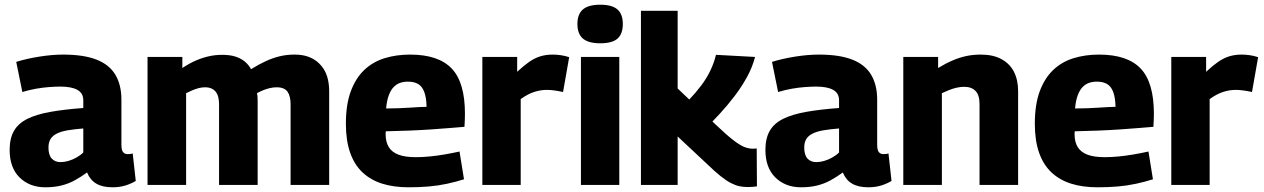

<svg xmlns="http://www.w3.org/2000/svg" viewBox="-20 -786 5371 816"><path d="M21 -149Q21 -198 39.5 -230Q58 -262 96.5 -281Q135 -300 194 -310.5Q253 -321 334 -327V-360Q334 -390 309 -404Q284 -418 237 -418Q216 -418 189 -416Q162 -414 133.5 -409Q105 -404 75 -395L49 -523Q94 -537 148 -545.5Q202 -554 248 -554Q336 -554 390.5 -532.5Q445 -511 470.5 -468Q496 -425 496 -362V-172Q496 -147 503.5 -139Q511 -131 521 -131Q526 -131 532.5 -131.5Q539 -132 544 -134L557 -17Q537 -5 512.5 2.5Q488 10 458 10Q416 10 389.5 -5.5Q363 -21 350 -53Q324 -34 297.5 -19.5Q271 -5 240.5 2.5Q210 10 172 10Q138 10 110.5 -1Q83 -12 62.5 -32.5Q42 -53 31.5 -82Q21 -111 21 -149ZM186 -159Q186 -127 200 -112Q214 -97 237 -97Q253 -97 270.5 -102Q288 -107 305 -116.5Q322 -126 334 -138V-240Q297 -237 269.5 -232.5Q242 -228 223 -219Q204 -210 195 -195.5Q186 -181 186 -159Z M607 0V-544H755V-497Q785 -517 813 -529Q841 -541 868.5 -547Q896 -553 924 -553Q956 -553 979 -546Q1002 -539 1019 -525.5Q1036 -512 1047 -492Q1081 -513 1110.5 -526.5Q1140 -540 1169.5 -547Q1199 -554 1232 -554Q1262 -554 1285.5 -546.5Q1309 -539 1326.5 -525Q1344 -511 1356 -492Q1368 -473 1373.5 -449Q1379 -425 1379 -398V0H1215V-344Q1215 -359 1212 -372.5Q1209 -386 1202.5 -395.5Q1196 -405 1184.5 -410Q1173 -415 1156 -415Q1141 -415 1126.5 -411.5Q1112 -408 1098.5 -402.5Q1085 -397 1072 -390Q1074 -382 1074.5 -373.5Q1075 -365 1075 -357V0H911V-344Q911 -358 908 -371.5Q905 -385 898 -394.5Q891 -404 879.5 -409.5Q868 -415 851 -415Q838 -415 824.5 -411.5Q811 -408 798 -402.5Q785 -397 771 -390V0Z M1717 10Q1653 10 1604 -5.5Q1555 -21 1520.5 -53.5Q1486 -86 1468 -137.5Q1450 -189 1450 -260Q1450 -341 1470.5 -397Q1491 -453 1527.5 -488Q1564 -523 1614 -538.5Q1664 -554 1723 -554Q1843 -554 1899.5 -495Q1956 -436 1956 -303Q1956 -293 1955.5 -277.5Q1955 -262 1954 -247Q1929 -245 1893 -242Q1857 -239 1813 -236Q1769 -233 1720 -231Q1671 -229 1620 -228Q1619 -225 1619 -222Q1619 -219 1619 -215Q1619 -182 1632.5 -160.5Q1646 -139 1674 -128.5Q1702 -118 1747 -118Q1775 -118 1806 -121Q1837 -124 1869 -129.5Q1901 -135 1933 -142L1952 -24Q1917 -13 1880 -5Q1843 3 1803 6.5Q1763 10 1717 10ZM1621 -325Q1647 -325 1673 -326Q1699 -327 1722 -328.5Q1745 -330 1763 -331Q1781 -332 1793 -332Q1792 -372 1783 -395.5Q1774 -419 1757 -429Q1740 -439 1714 -439Q1696 -439 1681 -434Q1666 -429 1653.5 -416.5Q1641 -404 1632.5 -381.5Q1624 -359 1621 -325Z M2178 -544V-481Q2206 -507 2229 -523Q2252 -539 2276 -546.5Q2300 -554 2329 -554Q2345 -554 2363 -551.5Q2381 -549 2399 -543L2373 -395Q2355 -399 2337 -401.5Q2319 -404 2304 -404Q2278 -404 2251 -395.5Q2224 -387 2193 -365V0H2030V-544Z M2531 -602Q2481 -602 2457.5 -622Q2434 -642 2434 -684Q2434 -726 2457.5 -746Q2481 -766 2531 -766Q2581 -766 2604 -746Q2627 -726 2627 -684Q2627 -642 2604.5 -622Q2582 -602 2531 -602ZM2449 0V-544H2612V0Z M3158 9Q3140 9 3123 5.5Q3106 2 3086.5 -8Q3067 -18 3042.5 -37.5Q3018 -57 2986 -88L2860 -206V0H2704V-740H2860V-410L3019 -259Q3065 -215 3094.5 -192Q3124 -169 3143 -161.5Q3162 -154 3180 -154Q3183 -154 3187 -154.5Q3191 -155 3196 -155L3197 6Q3189 7 3179.5 8Q3170 9 3158 9ZM2975 -236 2843 -299Q2879 -331 2908.5 -362Q2938 -393 2960.5 -423Q2983 -453 2998.5 -485Q3014 -517 3023 -553L3189 -544Q3178 -501 3155 -459Q3132 -417 3101.5 -377Q3071 -337 3038 -301.5Q3005 -266 2975 -236Z M3233 -149Q3233 -198 3251.5 -230Q3270 -262 3308.5 -281Q3347 -300 3406 -310.5Q3465 -321 3546 -327V-360Q3546 -390 3521 -404Q3496 -418 3449 -418Q3428 -418 3401 -416Q3374 -414 3345.5 -409Q3317 -404 3287 -395L3261 -523Q3306 -537 3360 -545.5Q3414 -554 3460 -554Q3548 -554 3602.5 -532.5Q3657 -511 3682.5 -468Q3708 -425 3708 -362V-172Q3708 -147 3715.5 -139Q3723 -131 3733 -131Q3738 -131 3744.5 -131.5Q3751 -132 3756 -134L3769 -17Q3749 -5 3724.5 2.5Q3700 10 3670 10Q3628 10 3601.5 -5.5Q3575 -21 3562 -53Q3536 -34 3509.5 -19.5Q3483 -5 3452.5 2.5Q3422 10 3384 10Q3350 10 3322.5 -1Q3295 -12 3274.5 -32.5Q3254 -53 3243.5 -82Q3233 -111 3233 -149ZM3398 -159Q3398 -127 3412 -112Q3426 -97 3449 -97Q3465 -97 3482.5 -102Q3500 -107 3517 -116.5Q3534 -126 3546 -138V-240Q3509 -237 3481.5 -232.5Q3454 -228 3435 -219Q3416 -210 3407 -195.5Q3398 -181 3398 -159Z M3819 0V-544H3967V-497Q4000 -517 4029.5 -529.5Q4059 -542 4087.5 -548Q4116 -554 4148 -554Q4201 -554 4236.5 -534.5Q4272 -515 4289.5 -480.5Q4307 -446 4307 -398V0H4143V-344Q4143 -382 4126 -399.5Q4109 -417 4078 -417Q4062 -417 4046.5 -413.5Q4031 -410 4015.5 -404Q4000 -398 3983 -390V0Z M4645 10Q4581 10 4532 -5.5Q4483 -21 4448.5 -53.5Q4414 -86 4396 -137.5Q4378 -189 4378 -260Q4378 -341 4398.5 -397Q4419 -453 4455.5 -488Q4492 -523 4542 -538.5Q4592 -554 4651 -554Q4771 -554 4827.5 -495Q4884 -436 4884 -303Q4884 -293 4883.5 -277.5Q4883 -262 4882 -247Q4857 -245 4821 -242Q4785 -239 4741 -236Q4697 -233 4648 -231Q4599 -229 4548 -228Q4547 -225 4547 -222Q4547 -219 4547 -215Q4547 -182 4560.5 -160.5Q4574 -139 4602 -128.5Q4630 -118 4675 -118Q4703 -118 4734 -121Q4765 -124 4797 -129.5Q4829 -135 4861 -142L4880 -24Q4845 -13 4808 -5Q4771 3 4731 6.5Q4691 10 4645 10ZM4549 -325Q4575 -325 4601 -326Q4627 -327 4650 -328.5Q4673 -330 4691 -331Q4709 -332 4721 -332Q4720 -372 4711 -395.5Q4702 -419 4685 -429Q4668 -439 4642 -439Q4624 -439 4609 -434Q4594 -429 4581.5 -416.5Q4569 -404 4560.5 -381.5Q4552 -359 4549 -325Z M5106 -544V-481Q5134 -507 5157 -523Q5180 -539 5204 -546.5Q5228 -554 5257 -554Q5273 -554 5291 -551.5Q5309 -549 5327 -543L5301 -395Q5283 -399 5265 -401.5Q5247 -404 5232 -404Q5206 -404 5179 -395.5Q5152 -387 5121 -365V0H4958V-544Z"/></svg>

Font: Georama ExtraCondensed Thin
Style: Bold
Weight: 700
Version: Version 1.001